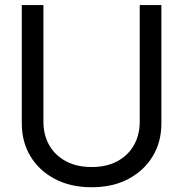

<svg xmlns="http://www.w3.org/2000/svg" viewBox="-20 -748 743 779"><path d="M351.6 11.7Q266.1 11.7 202.4 -22Q138.7 -55.7 103.5 -114Q68.4 -172.4 68.4 -247.1V-727.5H156.2V-253.9Q156.2 -200.7 179.7 -159.2Q203.1 -117.7 247.1 -94Q291 -70.3 351.6 -70.3Q412.6 -70.3 456.3 -94Q500 -117.7 523.4 -159.2Q546.9 -200.7 546.9 -253.9V-727.5H634.8V-247.1Q634.8 -172.4 599.6 -114Q564.5 -55.7 501 -22Q437.5 11.7 351.6 11.7Z"/></svg>

Font: Inter Khmer Looped
Style: Regular
Weight: 400
Designer: Rasmus Andersson, Sovichet Tep
Foundry: Anagata Design
Version: Version 1.000